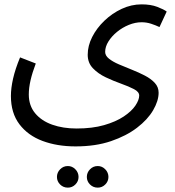

<svg xmlns="http://www.w3.org/2000/svg" viewBox="-20 -439 800 880"><path d="M30 1Q30 -35 40 -79Q50 -123 72 -176L144 -148Q128 -106 120 -71Q112 -36 112 -6Q112 45 141 80Q170 115 219.5 132.5Q269 150 331 150Q403 150 457 134.5Q511 119 547 95Q583 71 600.5 45Q618 19 618 -1Q618 -18 594 -30.5Q570 -43 535 -55.5Q500 -68 465 -84.5Q430 -101 406 -126Q382 -151 382 -188Q382 -229 402.5 -269.5Q423 -310 458.5 -344Q494 -378 538 -398.5Q582 -419 629 -419Q671 -419 701 -407.5Q731 -396 744 -386L711 -315Q694 -323 673 -330Q652 -337 629 -337Q600 -337 570.5 -325Q541 -313 516.5 -293Q492 -273 477 -249Q462 -225 462 -201Q462 -184 479.5 -170Q497 -156 525 -144Q553 -132 584.5 -119.5Q616 -107 644 -92.5Q672 -78 689.5 -59Q707 -40 707 -14Q707 23 682 66Q657 109 608 146.5Q559 184 488.5 208Q418 232 326 232Q242 232 175 207Q108 182 69 130.5Q30 79 30 1ZM428 421Q407 421 392.5 406.5Q378 392 378 372Q378 352 392.5 337Q407 322 428 322Q448 322 462.5 337Q477 352 477 372Q477 392 462.5 406.5Q448 421 428 421ZM291 421Q270 421 255.5 406.5Q241 392 241 372Q241 352 255.5 337Q270 322 291 322Q311 322 325.5 337Q340 352 340 372Q340 392 325.5 406.5Q311 421 291 421Z"/></svg>

Font: Noto Sans Living
Style: Regular
Weight: 400
Designer: Monotype Design Team
Foundry: Monotype Imaging Inc.
Version: Version 2.013; ttfautohint (v1.8.4.7-5d5b)